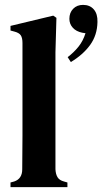

<svg xmlns="http://www.w3.org/2000/svg" viewBox="-20 -766 419 786"><path d="M270 -512 257 -532Q282 -551 301 -574.5Q320 -598 330 -630L317 -632Q292 -637 278 -652.5Q264 -668 264 -689Q264 -714 279.5 -730Q295 -746 320 -746Q348 -746 364 -727.5Q380 -709 379 -676Q378 -622 349 -582Q320 -542 270 -512ZM23 0V-19L38 -23Q71 -34 71 -73Q71 -107 71.5 -141.5Q72 -176 72 -210V-590Q72 -611 65 -621.5Q58 -632 38 -637L23 -641V-660L198 -702L211 -693L207 -552V-73Q208 -53 215.5 -40.5Q223 -28 242 -23L256 -19V0Z"/></svg>

Font: DeepMind Serif Text
Style: Regular
Weight: 400
Designer: Frank Grießhammer / Modifications: Colophon Foundry
Foundry: Colophon Foundry
Version: Version 5.003; ttfautohint (v1.8.2)